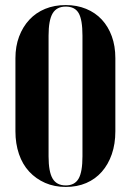

<svg xmlns="http://www.w3.org/2000/svg" viewBox="-20 -729 515 759"><path d="M41 -499Q41 -546 55.5 -584.5Q70 -623 96 -651Q122 -679 158.5 -694Q195 -709 240 -709Q284 -709 320.5 -694Q357 -679 382.5 -651.5Q408 -624 422 -585.5Q436 -547 436 -499V-210Q436 -160 422 -119.5Q408 -79 382.5 -50Q357 -21 321 -5.5Q285 10 240 10Q195 10 158.5 -6Q122 -22 95.5 -50.5Q69 -79 55 -120Q41 -161 41 -210ZM172 -111Q172 -50 188 -23Q204 4 240 4Q275 4 290.5 -22.5Q306 -49 306 -111V-588Q306 -651 291 -677Q276 -703 240 -703Q204 -703 188 -676Q172 -649 172 -588Z"/></svg>

Font: Moniqa Black Display
Style: Regular
Weight: 900
Designer: Rajesh Rajput
Foundry: Rajesh Rajput
Version: Version 1.000